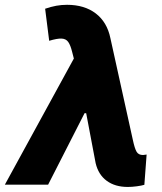

<svg xmlns="http://www.w3.org/2000/svg" viewBox="-58 -757 665 787"><path d="M465.8 9.3Q413.6 9.3 379.4 -15.9Q345.2 -41 334 -88.4L291 -315.4L250.5 -494.6L237.8 -543.9Q231 -571.8 221.7 -585Q212.4 -598.1 194.3 -598.9Q176.3 -599.6 143.6 -589.8L127 -721.2Q151.4 -729.5 172.6 -733.4Q193.8 -737.3 216.8 -737.3Q288.1 -737.3 334.5 -701.9Q380.9 -666.5 394.5 -600.6L486.3 -184.6Q494.1 -147.9 502 -134.8Q509.8 -121.6 528.3 -121.6Q536.1 -122.1 543 -123.5L533.7 0.5Q522.9 3.9 502.9 6.6Q482.9 9.3 465.8 9.3ZM-38.1 0 274.4 -571.3 343.3 -293H288.6L139.2 0Z"/></svg>

Font: Inter Tight ExtraBold
Style: Italic
Weight: 800
Italic angle: -9.39999°
Designer: Rasmus Andersson
Foundry: rsms
Version: Version 3.004